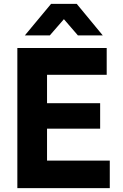

<svg xmlns="http://www.w3.org/2000/svg" viewBox="-20 -976 640 996"><path d="M70 0V-727H533.5V-588H174.5L224 -625V-409L174.5 -440.5H499.5V-308.5H181L224 -339.5V-105.5L174.5 -143H549.5V0ZM109 -792.5 245 -956H378L513 -792.5H384L311.5 -876.5L238.5 -792.5Z"/></svg>

Font: Spline Sans Mono
Style: Bold
Weight: 700
Designer: Eben Sorkin, Mirko Velimirovic
Foundry: Sorkin Type
Version: Version 1.004